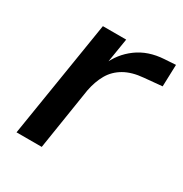

<svg xmlns="http://www.w3.org/2000/svg" viewBox="-125 -601 668 699"><g transform="rotate(30 209.0 -251.5)"><path d="M38 0 117 -492H215L196 -375H191Q213 -428 259 -462Q305 -496 371 -500L418 -503L415 -411L340 -404Q292 -400 260 -381.5Q228 -363 210.5 -332.5Q193 -302 185 -261L144 0Z"/></g></svg>

Font: Nunito Sans 10pt SemiBold
Style: Italic
Weight: 600
Italic angle: -9°
Designer: Vernon Adams
Foundry: Vernon Adams
Version: Version 3.101;gftools[0.9.27]